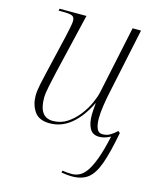

<svg xmlns="http://www.w3.org/2000/svg" viewBox="-114 -616 757 924"><g transform="rotate(15 264.0 -154.0)"><path d="M334 228Q319 228 306 226.5Q293 225 280 223L282 213Q306 217 329 217Q347 217 365 209Q383 201 400 178Q417 155 433.5 111Q450 67 466 -6Q453 1 439 5.5Q425 10 410 10Q377 10 363 -15.5Q349 -41 349 -83Q349 -92 350 -106.5Q351 -121 353 -142H352Q317 -70 269.5 -30.5Q222 9 163 9Q109 9 86.5 -24.5Q64 -58 64 -102Q64 -127 71.5 -162Q79 -197 86 -226L130 -414Q135 -436 140 -460.5Q145 -485 145 -496Q145 -516 131.5 -521Q118 -526 84 -526H65L67 -536H201L129 -231Q122 -200 114 -162Q106 -124 106 -103Q106 -6 175 -6Q214 -6 245.5 -26.5Q277 -47 301 -78Q325 -109 339.5 -141Q354 -173 359 -195L431 -536H473L403 -204Q397 -176 391.5 -140Q386 -104 386 -76Q386 -45 394 -25.5Q402 -6 422 -6Q444 -6 460.5 -16Q477 -26 493 -41L502 -33Q483 68 462.5 125Q442 182 412 205Q382 228 334 228Z"/></g></svg>

Font: Noto Serif Display ExtraLight
Style: Italic
Weight: 200
Italic angle: -12°
Designer: Monotype Design Team
Foundry: Monotype Imaging Inc.
Version: Version 2.009